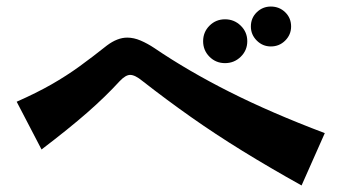

<svg xmlns="http://www.w3.org/2000/svg" viewBox="-20 -699 1040 587"><path d="M870 -618Q870 -593 852 -575Q834 -557 808 -557Q783 -557 765 -575Q747 -593 747 -618Q747 -644 765 -661.5Q783 -679 808 -679Q834 -679 852 -661.5Q870 -644 870 -618ZM736 -573Q736 -545 716 -525.5Q696 -506 668 -506Q640 -506 620.5 -525.5Q601 -545 601 -573Q601 -601 620.5 -620.5Q640 -640 668 -640Q696 -640 716 -620.5Q736 -601 736 -573ZM902 -132Q805 -186 721.5 -237.5Q638 -289 563.5 -341.5Q489 -394 416 -451Q393 -470 378 -470Q364 -470 346 -451Q302 -403 246.5 -354.5Q191 -306 107 -242L31 -388Q92 -415 137.5 -441Q183 -467 223 -496Q263 -525 307 -560Q339 -584 369 -584Q389 -584 410 -575Q431 -566 452 -552Q555 -482 682 -418Q809 -354 973 -292Z"/></svg>

Font: RocknRoll One
Style: Regular
Weight: 400
Designer: Fontworks Inc.
Foundry: Fontworks Inc.
Version: Version 1.100